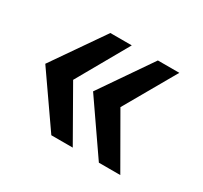

<svg xmlns="http://www.w3.org/2000/svg" viewBox="-96 -640 713 675"><g transform="rotate(30 260.5 -302.5)"><path d="M177 -95 33 -302 177 -510H264L146 -302L264 -95ZM370 -95 227 -302 370 -510H457L338 -302L457 -95Z"/></g></svg>

Font: Saira SemiExpanded SemiBold
Style: Regular
Weight: 600
Width: 6
Designer: Hector Gatti with collaboration of the Omnibus-Type team
Foundry: Omnibus-Type
Version: Version 1.101